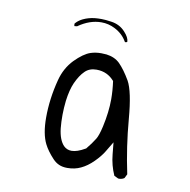

<svg xmlns="http://www.w3.org/2000/svg" viewBox="-64 -585 627 634"><g transform="rotate(10 250.0 -267.5)"><path d="M318.4 -460.4Q321.3 -460.4 323.7 -462.9Q323.2 -477.1 307.1 -494.6Q288.6 -515.1 259.8 -519Q239.7 -522 226.8 -522Q213.9 -522 204.1 -521Q183.6 -518.6 166 -510.3Q153.8 -504.4 145.5 -496.1L141.6 -491.7Q141.6 -491.2 141.6 -490.2Q141.6 -489.3 141.6 -488.3Q141.6 -485.8 142.6 -483.4L151.4 -484.4Q189.5 -511.2 228.5 -511.2Q252.9 -511.2 274.4 -500Q301.3 -486.3 315.4 -461.4L316.9 -460.4Q317.4 -460.4 318.4 -460.4ZM204.6 -76.2Q189 -76.2 178.2 -86.9Q161.1 -104.5 156.7 -143.1Q152.3 -187 157.7 -235.8Q162.6 -273.4 173.3 -297.4Q186 -325.2 201.2 -339.8Q215.8 -354.5 239.7 -354.5Q258.3 -354.5 273.9 -347.2Q287.1 -340.8 296.9 -330.1L299.8 -327.1Q304.2 -295.4 304.2 -266.6Q304.2 -223.6 293 -173.3Q286.1 -142.6 278.3 -129.9Q267.6 -112.3 251 -92.3L249 -91.3Q223.1 -76.2 204.6 -76.2ZM374 -12.7Q385.3 -12.7 392.6 -18.1L399.4 -31.7Q380.4 -120.6 372.8 -212.2Q365.2 -303.7 346.7 -336.9Q327.1 -370.6 308.1 -389.6Q291 -406.2 263.2 -409.7Q253.9 -410.6 245.6 -410.6Q226.6 -410.6 210.4 -405.3Q187 -397.5 158.7 -368.7Q130.9 -339.8 120.1 -298.3Q103 -232.9 103 -169.9Q103 -115.2 119.1 -83Q129.9 -61.5 151.4 -38.6Q161.1 -28.3 172.4 -23.4Q184.1 -18.1 200.2 -18.1Q225.6 -18.1 245.6 -27.8Q266.6 -37.6 286.1 -57.1Q305.7 -76.7 315.9 -93.8L336.4 -127.9L340.3 -88.4Q343.8 -51.8 358.4 -19.5L371.6 -13.2Q373 -12.7 374 -12.7Z"/></g></svg>

Font: NaikaiFont
Style: ExtraLight
Weight: 200
Version: Version 1.89